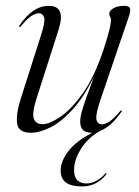

<svg xmlns="http://www.w3.org/2000/svg" viewBox="-20 -458 488 674"><path d="M407 -70Q409 -69 406 -65Q370.5 -14 331.5 1.5Q288 26 264 65Q240 104 240 139Q240 186 284 186Q301.5 186 319.2 176.2Q337 166.5 347.5 153Q350.5 149 353 150Q355 151.5 351.5 155.5Q341 171 318.8 183.8Q296.5 196.5 267.5 196.5Q193 196.5 193 141.5Q193 107.5 220.2 72.2Q247.5 37 304 8Q302.5 8 301 8Q261.5 8 261.5 -31Q261.5 -49 270.8 -78.8Q280 -108.5 291.5 -138.5Q303 -168.5 309 -187.5Q273.5 -115.5 234.2 -72.8Q195 -30 157.2 -11Q119.5 8 88.5 8Q44 8 40 -25.5Q36 -59 53 -112L123.5 -333Q139.5 -381.5 134.8 -396.5Q130 -411.5 116.5 -411.5Q105.5 -411.5 90.5 -402.2Q75.5 -393 53.5 -366Q50 -362 48 -363Q46 -364 49 -369.5Q95 -437.5 151.5 -437.5Q212 -437.5 186 -355L109 -114.5Q91.5 -60.5 98.8 -41.2Q106 -22 130 -22Q153 -22 191.2 -47.5Q229.5 -73 270.8 -130.8Q312 -188.5 344 -285.5Q360.5 -336.5 365 -357Q369.5 -377.5 369.5 -387.5Q369.5 -395 366.5 -399.2Q363.5 -403.5 363.5 -410Q363.5 -420.5 378.2 -429Q393 -437.5 416 -437.5Q433.5 -437.5 436.2 -428.5Q439 -419.5 433 -402L333.5 -110Q315 -56.5 318.5 -39Q322 -21.5 338 -21.5Q349 -21.5 363.8 -31Q378.5 -40.5 401.5 -67.5Q404.5 -71.5 407 -70Z"/></svg>

Font: Fraunces 144pt Light
Style: Italic
Weight: 300
Italic angle: -16°
Version: Version 1.000;[0bf87f6ff]